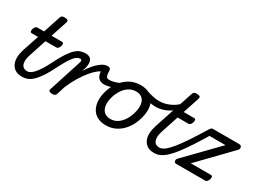

<svg xmlns="http://www.w3.org/2000/svg" viewBox="-44 -1342 2628 1973"><g transform="rotate(30 1269.5 -355.5)"><path d="M224 17Q176 17 145 -3Q114 -23 99 -57Q84 -91 85.5 -134.5Q87 -178 102 -225L167 -420H90Q79 -420 75 -430Q71 -440 76 -460Q82 -480 92 -490Q102 -500 112 -500H193L258 -698Q264 -718 273.5 -724Q283 -730 303 -730Q334 -730 342.5 -720.5Q351 -711 344 -691L281 -500H407Q418 -500 422.5 -490.5Q427 -481 421 -460Q416 -441 406 -430.5Q396 -420 385 -420H255L188 -216Q174 -176 173 -146Q172 -116 180.5 -96.5Q189 -77 206 -67.5Q223 -58 245 -58Q259 -58 265.5 -46.5Q272 -35 270 -20.5Q268 -6 256.5 5.5Q245 17 224 17Z M230 17Q215 17 211 5.5Q207 -6 211.5 -20.5Q216 -35 226 -46.5Q236 -58 248 -58Q265 -58 285 -70.5Q305 -83 326.5 -108Q348 -133 372 -170.5Q396 -208 421 -259Q464 -346 498.5 -397.5Q533 -449 562.5 -475Q592 -501 619.5 -509.5Q647 -518 674 -518Q684 -518 687 -506.5Q690 -495 687 -480.5Q684 -466 675.5 -454.5Q667 -443 653 -443Q641 -443 625.5 -436Q610 -429 591.5 -409Q573 -389 549.5 -351.5Q526 -314 495 -254Q451 -164 414 -110Q377 -56 345 -28.5Q313 -1 285 8Q257 17 230 17Z M582 15Q566 15 552.5 8Q539 1 545 -18L672 -413Q676 -426 672 -434.5Q668 -443 655 -443Q642 -443 637 -454.5Q632 -466 634.5 -480.5Q637 -495 647 -506.5Q657 -518 675 -518Q709 -518 727 -506Q745 -494 751 -475Q757 -456 756 -433.5Q755 -411 750 -391L734 -343Q761 -386 787.5 -418.5Q814 -451 840.5 -473.5Q867 -496 890.5 -507.5Q914 -519 935 -519Q954 -519 961 -507Q968 -495 965.5 -479Q963 -463 951.5 -451Q940 -439 920 -439Q902 -439 871 -415.5Q840 -392 803 -348Q766 -304 729 -243.5Q692 -183 661 -109L630 -11Q626 2 615.5 8.5Q605 15 582 15Z M996 -336Q968 -336 947 -348Q926 -360 914.5 -384.5Q903 -409 903 -443L935 -519Q956 -519 966 -510Q976 -501 976 -479Q976 -449 980.5 -432Q985 -415 995 -409Q1005 -403 1021 -403Q1045 -403 1074 -410.5Q1103 -418 1130 -430.5Q1157 -443 1176 -458Q1185 -466 1192 -459.5Q1199 -453 1201 -441.5Q1203 -430 1195 -423Q1166 -395 1132 -375.5Q1098 -356 1063.5 -346Q1029 -336 996 -336Z M1221 19Q1159 19 1116 -6Q1073 -31 1051.5 -75.5Q1030 -120 1030 -176Q1030 -229 1049 -288.5Q1068 -348 1105.5 -400.5Q1143 -453 1199.5 -486Q1256 -519 1331 -519Q1393 -519 1435.5 -495.5Q1478 -472 1499.5 -429.5Q1521 -387 1521 -331Q1521 -291 1509.5 -243.5Q1498 -196 1474.5 -149.5Q1451 -103 1415 -65Q1379 -27 1330.5 -4Q1282 19 1221 19ZM1231 -61Q1280 -61 1317 -87Q1354 -113 1379 -153.5Q1404 -194 1417 -238.5Q1430 -283 1430 -321Q1430 -360 1417 -386Q1404 -412 1380 -425.5Q1356 -439 1323 -439Q1273 -439 1235 -413.5Q1197 -388 1171.5 -348Q1146 -308 1133 -264Q1120 -220 1120 -183Q1120 -144 1133.5 -116.5Q1147 -89 1172 -75Q1197 -61 1231 -61Z M1570 -402Q1532 -402 1493 -411.5Q1454 -421 1414 -437Q1401 -443 1397 -454.5Q1393 -466 1396 -477.5Q1399 -489 1407.5 -496Q1416 -503 1427 -499Q1460 -488 1498 -479.5Q1536 -471 1572 -471Q1616 -471 1659 -484.5Q1702 -498 1741 -523.5Q1780 -549 1809 -585Q1821 -599 1832 -593.5Q1843 -588 1847 -574Q1851 -560 1843 -549Q1802 -499 1756.5 -466.5Q1711 -434 1664 -418Q1617 -402 1570 -402Z M1792 17Q1744 17 1713 -3Q1682 -23 1667 -57Q1652 -91 1653.5 -134.5Q1655 -178 1670 -225L1826 -698Q1832 -718 1841.5 -724Q1851 -730 1871 -730Q1902 -730 1910.5 -720.5Q1919 -711 1912 -691L1849 -500H1975Q1986 -500 1990.5 -490.5Q1995 -481 1989 -460Q1984 -441 1973.5 -430.5Q1963 -420 1952 -420H1823L1756 -216Q1742 -176 1741 -146Q1740 -116 1748.5 -96.5Q1757 -77 1773.5 -67.5Q1790 -58 1813 -58Q1827 -58 1833.5 -46.5Q1840 -35 1838 -20.5Q1836 -6 1824.5 5.5Q1813 17 1792 17Z M1796 17Q1782 17 1776 5.5Q1770 -6 1772.5 -20.5Q1775 -35 1785.5 -46.5Q1796 -58 1815 -58Q1843 -58 1877 -84Q1911 -110 1953 -162.5Q1995 -215 2047 -293Q2099 -371 2163 -476Q2169 -487 2180.5 -487Q2192 -487 2202 -480Q2212 -473 2216.5 -462.5Q2221 -452 2213 -440Q2154 -341 2105 -266Q2056 -191 2014.5 -137Q1973 -83 1936.5 -49Q1900 -15 1866 1Q1832 17 1796 17Z M2049 0Q2028 0 2023.5 -19.5Q2019 -39 2036 -55L2391 -420H2172Q2161 -420 2157 -430Q2153 -440 2158 -460Q2164 -480 2173.5 -490Q2183 -500 2194 -500H2508Q2525 -500 2532.5 -490Q2540 -480 2539 -467Q2538 -454 2529 -445L2176 -80H2417Q2428 -80 2432 -70.5Q2436 -61 2431 -40Q2425 -21 2415 -10.5Q2405 0 2394 0Z"/></g></svg>

Font: Playwrite DE LA
Style: Regular
Weight: 400
Designer: Veronika Burian, José Scaglione
Foundry: TypeTogether
Version: Version 1.002